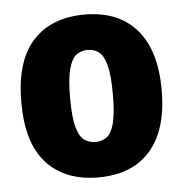

<svg xmlns="http://www.w3.org/2000/svg" viewBox="-41 -789 506 532"><g transform="rotate(-5 212.5 -523.5)"><path d="M212.8 -296.6Q119.8 -296.6 68.5 -352.7Q17.2 -408.7 17.2 -522.3Q17.2 -636.4 68.5 -692.9Q119.8 -749.5 212.8 -749.5Q306.1 -749.5 356.9 -691.5Q407.7 -633.6 407.7 -522.3Q407.7 -448.2 384.8 -398Q361.9 -347.8 318.4 -322.2Q274.9 -296.6 212.8 -296.6ZM212.8 -395Q230.3 -395 243.6 -404.5Q257 -414 264.4 -441.4Q271.9 -468.7 271.9 -522.3Q271.9 -576.2 264.4 -603.9Q257 -631.7 243.6 -641.4Q230.3 -651.1 212.8 -651.1Q195.3 -651.1 181.7 -641.4Q168.2 -631.7 160.6 -603.9Q152.9 -576.2 152.9 -522.3Q152.9 -468.7 160.6 -441.4Q168.2 -414 181.7 -404.5Q195.3 -395 212.8 -395Z"/></g></svg>

Font: Encode Sans Condensed Thin
Style: Regular
Weight: 100
Width: 3
Designer: Multiple Designers
Foundry: Impallari Type
Version: Version 3.002